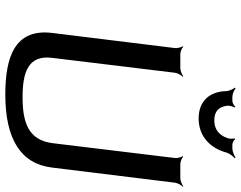

<svg xmlns="http://www.w3.org/2000/svg" viewBox="-112 -785 907 723"><g transform="rotate(90 341.5 -423.5)"><path d="M346 -55C252 -55 186 -76 198 -167L254 -629C255 -638 263 -653 269 -658L267 -660C261 -655 246 -649 237 -649H184C175 -649 160 -655 156 -660L154 -658C158 -653 162 -638 161 -629L104 -166C87 -25 196 10 336 10C505 10 597 -49 611 -166L668 -629C669 -638 677 -653 683 -658L681 -660C675 -655 660 -649 651 -649H598C589 -649 574 -655 570 -660L568 -658C572 -653 576 -638 575 -629L519 -167C507 -76 440 -55 346 -55ZM539 -845H524C517 -845 506 -851 504 -856L501 -853C503 -849 503 -833 500 -826C488 -793 466 -777 433 -777C400 -777 382 -793 378 -826C377 -833 381 -849 385 -853L382 -856C378 -851 367 -845 360 -845H345C334 -845 319 -852 313 -857L310 -854C315 -849 322 -834 323 -824C324 -761 359 -718 426 -718C493 -718 538 -761 555 -824C558 -834 569 -849 576 -854L573 -857C567 -852 550 -845 539 -845Z"/></g></svg>

Font: Gamestation Storm Oblique 
Style: Italic
Weight: 400
Designer: Jonas Hecksher
Foundry: Jonas Hecksher, Playtypeª, e-types AS
Version: Version 1.003